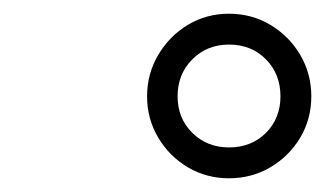

<svg xmlns="http://www.w3.org/2000/svg" viewBox="-20 -820 474 280"><path d="M314 -560Q281 -560 254 -576Q227 -592 210.8 -619.2Q194.5 -646.5 194.5 -679.5Q194.5 -712.5 210.8 -740Q227 -767.5 254 -783.8Q281 -800 314 -800Q347 -800 374.2 -783.8Q401.5 -767.5 417.8 -740Q434 -712.5 434 -679.5Q434 -646.5 417.8 -619.2Q401.5 -592 374.2 -576Q347 -560 314 -560ZM314 -605Q346.5 -605 367.8 -626.2Q389 -647.5 389 -679.5Q389 -712 367.8 -733.5Q346.5 -755 314 -755Q282 -755 260.5 -733.5Q239 -712 239 -679.5Q239 -647.5 260.5 -626.2Q282 -605 314 -605Z"/></svg>

Font: Bodoni Moda 9pt
Style: Italic
Weight: 400
Italic angle: -13°
Designer: Owen Earl
Foundry: indestructible type
Version: Version 2.005